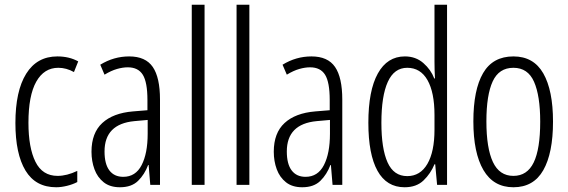

<svg xmlns="http://www.w3.org/2000/svg" viewBox="-20 -780 2397 810"><path d="M217 10Q130 10 87.5 -60.5Q45 -131 45 -261Q45 -396 90.5 -469Q136 -542 222 -542Q272 -542 310 -521L292 -476Q260 -494 226 -494Q166 -494 133 -435.5Q100 -377 100 -262Q100 -157 129.5 -97.5Q159 -38 223 -38Q262 -38 306 -59V-12Q287 -2 262.5 4Q238 10 217 10Z M525 -542Q594 -542 624.5 -497.5Q655 -453 655 -360V0H614L607 -84H605Q590 -44 562.5 -17Q535 10 486 10Q444 10 417.5 -11Q391 -32 378.5 -66Q366 -100 366 -140Q366 -219 411.5 -261Q457 -303 541 -310L602 -315V-358Q602 -433 582.5 -464.5Q563 -496 519 -496Q498 -496 473.5 -489Q449 -482 421 -465L403 -507Q460 -542 525 -542ZM547 -269Q421 -257 421 -141Q421 -88 441.5 -61Q462 -34 500 -34Q552 -34 577.5 -83.5Q603 -133 603 -216V-274Z M843 0H789V-760H843Z M1032 0H978V-760H1032Z M1294 -542Q1363 -542 1393.5 -497.5Q1424 -453 1424 -360V0H1383L1376 -84H1374Q1359 -44 1331.5 -17Q1304 10 1255 10Q1213 10 1186.5 -11Q1160 -32 1147.5 -66Q1135 -100 1135 -140Q1135 -219 1180.5 -261Q1226 -303 1310 -310L1371 -315V-358Q1371 -433 1351.5 -464.5Q1332 -496 1288 -496Q1267 -496 1242.5 -489Q1218 -482 1190 -465L1172 -507Q1229 -542 1294 -542ZM1316 -269Q1190 -257 1190 -141Q1190 -88 1210.5 -61Q1231 -34 1269 -34Q1321 -34 1346.5 -83.5Q1372 -133 1372 -216V-274Z M1687 10Q1611 10 1572.5 -59.5Q1534 -129 1534 -262Q1534 -398 1574 -470Q1614 -542 1688 -542Q1734 -542 1766 -514Q1798 -486 1812 -449H1815Q1814 -469 1813.5 -486Q1813 -503 1813 -520V-760H1866V0H1824L1816 -87H1813Q1797 -48 1767 -19Q1737 10 1687 10ZM1698 -37Q1753 -37 1783 -88.5Q1813 -140 1813 -233V-295Q1813 -390 1783.5 -442Q1754 -494 1698 -494Q1643 -494 1616 -434.5Q1589 -375 1589 -262Q1589 -153 1615 -95Q1641 -37 1698 -37Z M2313 -267Q2313 -134 2272 -62Q2231 10 2146 10Q2062 10 2019.5 -62.5Q1977 -135 1977 -268Q1977 -401 2018 -471.5Q2059 -542 2146 -542Q2231 -542 2272 -470.5Q2313 -399 2313 -267ZM2032 -268Q2032 -155 2059.5 -96.5Q2087 -38 2146 -38Q2204 -38 2231.5 -94.5Q2259 -151 2259 -267Q2259 -376 2233 -435Q2207 -494 2146 -494Q2085 -494 2058.5 -436.5Q2032 -379 2032 -268Z"/></svg>

Font: Noto Sans Gurmukhi ExtraCondensed Light
Style: Regular
Weight: 300
Width: 2
Designer: Jelle Bosma - Monotype Design Team
Foundry: Monotype Imaging Inc.
Version: Version 2.004; ttfautohint (v1.8.4.7-5d5b)